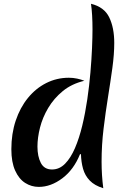

<svg xmlns="http://www.w3.org/2000/svg" viewBox="-20 -977 656 1015"><path d="M403 -162Q370 -80 309.5 -34.5Q249 11 185 11Q146 11 113 -10Q80 -31 60 -75.5Q40 -120 40 -188Q40 -270 63 -339Q86 -408 127.5 -459Q169 -510 224.5 -538Q280 -566 344 -566Q366 -566 387.5 -561.5Q409 -557 426 -550Q359 -534 312 -495.5Q265 -457 235 -406.5Q205 -356 191.5 -302.5Q178 -249 178 -202Q178 -150 196 -115.5Q214 -81 255 -81Q294 -81 324 -111.5Q354 -142 376.5 -194.5Q399 -247 415 -313.5Q431 -380 441.5 -452Q452 -524 458 -593.5Q464 -663 466.5 -722.5Q469 -782 469 -822Q469 -861 467 -895.5Q465 -930 461 -957Q531 -940 557.5 -885Q584 -830 584 -750Q584 -690 574 -617.5Q564 -545 551 -464Q538 -383 527.5 -296.5Q517 -210 517 -122Q517 -51 526 18Q480 4 454.5 -22.5Q429 -49 419 -85Q409 -121 408 -162Z"/></svg>

Font: Merienda SemiBold
Style: Regular
Weight: 600
Designer: Eduardo Rodriguez Tunni
Foundry: Eduardo Rodriguez Tunni
Version: Version 2.001; ttfautohint (v1.8.4.7-5d5b)